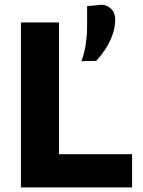

<svg xmlns="http://www.w3.org/2000/svg" viewBox="-20 -810 620 830"><path d="M70.5 0V-713H235V-143.5H551V0ZM332 -545.5Q345 -581 350.8 -619.2Q356.5 -657.5 356.5 -689.5V-783.5L421 -789.5Q445.5 -787.5 461.8 -770.5Q478 -753.5 478 -725Q478 -690.5 465.5 -657Q453 -623.5 434 -595.2Q415 -567 396 -547Z"/></svg>

Font: Commissioner
Style: Bold
Weight: 700
Designer: Kostas Bartsokas
Foundry: Kostas Bartsokas
Version: Version 1.000; ttfautohint (v1.8.3)